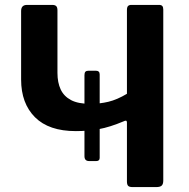

<svg xmlns="http://www.w3.org/2000/svg" viewBox="-20 -762 771 782"><path d="M289 -228Q179 -228 122.5 -284.5Q66 -341 66 -438V-717Q66 -742 90 -742H193Q204 -742 209 -737Q214 -732 214 -720V-465Q214 -426 227 -398Q240 -370 269 -354.5Q298 -339 348 -339Q386 -339 421.5 -347.5Q457 -356 497 -380V-263Q497 -275 484 -268Q427 -244 382.5 -236Q338 -228 289 -228ZM343 -106Q324 -106 324 -126V-456Q324 -466 328 -470Q332 -474 341 -474H370Q386 -474 386 -459V-119Q386 -106 372 -106ZM520 0Q507 0 502 -5Q497 -10 497 -23V-721Q497 -733 501.5 -737.5Q506 -742 515 -742H628Q637 -742 641 -737.5Q645 -733 645 -723V-27Q645 -12 638.5 -6Q632 0 616 0Z"/></svg>

Font: Libre Franklin SemiBold
Style: Regular
Weight: 600
Designer: Pablo Impallari, Rodrigo Fuenzalida, Nhung Nguyen
Foundry: Impallari Type
Version: Version 3.000